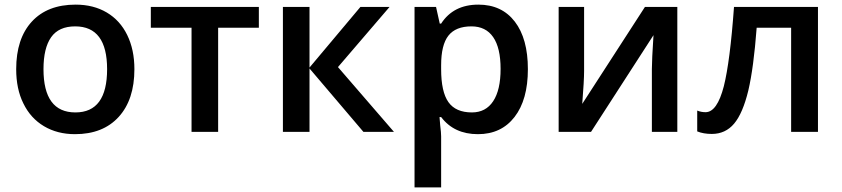

<svg xmlns="http://www.w3.org/2000/svg" viewBox="-20 -570 3638 830"><path d="M307 -550Q185 -550 117.5 -476.5Q50 -403 50 -271Q50 -185 81 -123Q112 -59 170 -24.5Q228 10 304 10Q425 10 493 -64.5Q561 -139 561 -271Q561 -355 530 -418.5Q499 -482 441.5 -516Q384 -550 307 -550ZM305 -456Q443 -456 443 -271Q443 -84 306 -84Q168 -84 168 -271Q168 -362 201 -409Q234 -456 305 -456Z M632 -450H808V0H923V-450H1099V-540H632Z M1318 -540H1203V0H1318V-274L1551 0H1683L1441 -280L1664 -540H1538L1318 -278Z M2262 -271Q2262 -403 2205.5 -476.5Q2149 -550 2048 -550Q1940 -550 1887 -468H1881L1865 -540H1772V240H1887V19Q1887 4 1883 -28L1880 -64H1887Q1943 10 2046 10Q2147 10 2204.5 -64.5Q2262 -139 2262 -271ZM2144 -272Q2144 -181 2112 -132.5Q2080 -84 2020 -84Q1950 -84 1918.5 -128.5Q1887 -173 1887 -271V-288Q1887 -376 1918.5 -416Q1950 -456 2018 -456Q2080 -456 2112 -409.5Q2144 -363 2144 -272Z M2395 0H2535L2805 -418Q2798 -310 2798 -272V0H2908V-540H2768L2497 -121Q2505 -222 2505 -263V-540H2395Z M3153 -540Q3136 -304 3109 -197Q3080 -85 3030 -85Q3011 -85 2994 -92V-2Q3021 9 3057 9Q3116 9 3153.5 -35.5Q3191 -80 3215 -179Q3238 -277 3251 -450H3400V0H3516V-540Z"/></svg>

Font: OpenSansMMV
Style: Semibold
Weight: 600
Designer: Steve Matteson
Foundry: Ascender Corporation
Version: Version 6.000